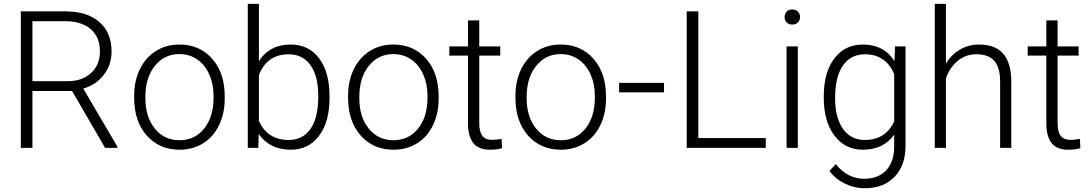

<svg xmlns="http://www.w3.org/2000/svg" viewBox="-20 -770 5683 1000"><path d="M355.5 -295.9H148.9V0H88.4V-710.9H319.3Q433.1 -710.9 497.1 -655.8Q561 -600.6 561 -501.5Q561 -433.1 521 -380.9Q481 -328.6 413.6 -308.6L591.3 -6.3V0H527.3ZM148.9 -347.2H333Q408.7 -347.2 454.6 -390.1Q500.5 -433.1 500.5 -501.5Q500.5 -576.7 452.6 -618.2Q404.8 -659.7 318.4 -659.7H148.9Z M678.7 -272Q678.7 -348.1 708.3 -409.2Q737.8 -470.2 791.7 -504.2Q845.7 -538.1 914.1 -538.1Q1019.5 -538.1 1085 -464.1Q1150.4 -390.1 1150.4 -268.1V-255.9Q1150.4 -179.2 1120.8 -117.9Q1091.3 -56.6 1037.6 -23.4Q983.9 9.8 915 9.8Q810.1 9.8 744.4 -64.2Q678.7 -138.2 678.7 -260.3ZM737.3 -255.9Q737.3 -161.1 786.4 -100.3Q835.4 -39.6 915 -39.6Q994.1 -39.6 1043.2 -100.3Q1092.3 -161.1 1092.3 -260.7V-272Q1092.3 -332.5 1069.8 -382.8Q1047.4 -433.1 1006.8 -460.7Q966.3 -488.3 914.1 -488.3Q835.9 -488.3 786.6 -427Q737.3 -365.7 737.3 -266.6Z M1696.3 -258.8Q1696.3 -135.3 1641.6 -62.7Q1586.9 9.8 1494.6 9.8Q1384.3 9.8 1327.6 -72.3L1325.2 0H1270.5V-750H1328.6V-451.7Q1384.3 -538.1 1493.7 -538.1Q1587.4 -538.1 1641.8 -466.6Q1696.3 -395 1696.3 -267.6ZM1637.7 -269Q1637.7 -373.5 1597.2 -430.4Q1556.6 -487.3 1482.9 -487.3Q1426.8 -487.3 1387.7 -459.7Q1348.6 -432.1 1328.6 -378.9V-140.6Q1372.6 -41 1483.9 -41Q1556.2 -41 1596.9 -98.1Q1637.7 -155.3 1637.7 -269Z M1793 -272Q1793 -348.1 1822.5 -409.2Q1852.1 -470.2 1906 -504.2Q1960 -538.1 2028.3 -538.1Q2133.8 -538.1 2199.2 -464.1Q2264.6 -390.1 2264.6 -268.1V-255.9Q2264.6 -179.2 2235.1 -117.9Q2205.6 -56.6 2151.9 -23.4Q2098.1 9.8 2029.3 9.8Q1924.3 9.8 1858.6 -64.2Q1793 -138.2 1793 -260.3ZM1851.6 -255.9Q1851.6 -161.1 1900.6 -100.3Q1949.7 -39.6 2029.3 -39.6Q2108.4 -39.6 2157.5 -100.3Q2206.5 -161.1 2206.5 -260.7V-272Q2206.5 -332.5 2184.1 -382.8Q2161.6 -433.1 2121.1 -460.7Q2080.6 -488.3 2028.3 -488.3Q1950.2 -488.3 1900.9 -427Q1851.6 -365.7 1851.6 -266.6Z M2476.1 -663.6V-528.3H2585.4V-480.5H2476.1V-128.4Q2476.1 -84.5 2491.9 -63Q2507.8 -41.5 2544.9 -41.5Q2559.6 -41.5 2592.3 -46.4L2594.7 1.5Q2571.8 9.8 2532.2 9.8Q2472.2 9.8 2444.8 -25.1Q2417.5 -60.1 2417.5 -127.9V-480.5H2320.3V-528.3H2417.5V-663.6Z M2664.6 -272Q2664.6 -348.1 2694.1 -409.2Q2723.6 -470.2 2777.6 -504.2Q2831.5 -538.1 2899.9 -538.1Q3005.4 -538.1 3070.8 -464.1Q3136.2 -390.1 3136.2 -268.1V-255.9Q3136.2 -179.2 3106.7 -117.9Q3077.1 -56.6 3023.4 -23.4Q2969.7 9.8 2900.9 9.8Q2795.9 9.8 2730.2 -64.2Q2664.6 -138.2 2664.6 -260.3ZM2723.1 -255.9Q2723.1 -161.1 2772.2 -100.3Q2821.3 -39.6 2900.9 -39.6Q2980 -39.6 3029.1 -100.3Q3078.1 -161.1 3078.1 -260.7V-272Q3078.1 -332.5 3055.7 -382.8Q3033.2 -433.1 2992.7 -460.7Q2952.1 -488.3 2899.9 -488.3Q2821.8 -488.3 2772.5 -427Q2723.1 -365.7 2723.1 -266.6Z M3438.5 -289.1H3204.6V-338.4H3438.5Z M3617.2 -50.8H3968.3V0H3556.6V-710.9H3617.2Z M4135.3 0H4076.7V-528.3H4135.3ZM4066.4 -681.2Q4066.4 -697.8 4077.1 -709.2Q4087.9 -720.7 4106.4 -720.7Q4125 -720.7 4136 -709.2Q4147 -697.8 4147 -681.2Q4147 -664.6 4136 -653.3Q4125 -642.1 4106.4 -642.1Q4087.9 -642.1 4077.1 -653.3Q4066.4 -664.6 4066.4 -681.2Z M4270.5 -269Q4270.5 -393.1 4325.4 -465.6Q4380.4 -538.1 4474.6 -538.1Q4582.5 -538.1 4638.7 -452.1L4641.6 -528.3H4696.3V-10.7Q4696.3 91.3 4639.2 150.9Q4582 210.4 4484.4 210.4Q4429.2 210.4 4379.2 185.8Q4329.1 161.1 4300.3 120.1L4333 85Q4395 161.1 4480.5 161.1Q4553.7 161.1 4594.7 117.9Q4635.7 74.7 4637.2 -2V-68.4Q4581.1 9.8 4473.6 9.8Q4381.8 9.8 4326.2 -63.5Q4270.5 -136.7 4270.5 -261.2ZM4329.6 -258.8Q4329.6 -157.7 4370.1 -99.4Q4410.6 -41 4484.4 -41Q4592.3 -41 4637.2 -137.7V-383.3Q4616.7 -434.1 4578.1 -460.7Q4539.6 -487.3 4485.4 -487.3Q4411.6 -487.3 4370.6 -429.4Q4329.6 -371.6 4329.6 -258.8Z M4906.7 -439Q4935.5 -486.3 4980.5 -512.2Q5025.4 -538.1 5078.6 -538.1Q5163.6 -538.1 5205.1 -490.2Q5246.6 -442.4 5247.1 -346.7V0H5189V-347.2Q5188.5 -418 5158.9 -452.6Q5129.4 -487.3 5064.5 -487.3Q5010.3 -487.3 4968.5 -453.4Q4926.8 -419.4 4906.7 -361.8V0H4848.6V-750H4906.7Z M5488.3 -663.6V-528.3H5597.7V-480.5H5488.3V-128.4Q5488.3 -84.5 5504.2 -63Q5520 -41.5 5557.1 -41.5Q5571.8 -41.5 5604.5 -46.4L5606.9 1.5Q5584 9.8 5544.4 9.8Q5484.4 9.8 5457 -25.1Q5429.7 -60.1 5429.7 -127.9V-480.5H5332.5V-528.3H5429.7V-663.6Z"/></svg>

Font: Roboto-Light
Style: Regular
Weight: 300
Designer: Google
Version: Version 2.137; 2017